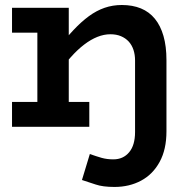

<svg xmlns="http://www.w3.org/2000/svg" viewBox="-20 -502 763 760"><path d="M433.1 238Q386.7 238 358.6 228.3Q330.5 218.5 304.4 210.5L335.6 107.7Q361.5 116.9 382.5 122.9Q403.4 128.8 428.7 128.8Q467.6 128.8 491.1 100.8Q514.6 72.9 514.6 20.5V-262.4Q514.6 -285.6 508.3 -304.7Q501.9 -323.9 489.4 -337.6Q476.8 -351.2 458.7 -358.8Q440.6 -366.4 417 -366.4Q391.4 -366.4 365.5 -356Q339.6 -345.7 313.4 -325.7Q287.1 -305.7 260.9 -276.4Q234.6 -247.1 207.3 -209.2V-307.6Q240.5 -350.7 271.1 -383.3Q301.8 -415.9 331.9 -438Q361.9 -460 394 -471.1Q426.1 -482.2 462.3 -482.2Q504.8 -482.2 537.8 -468.7Q570.7 -455.1 593 -427.8Q615.3 -400.6 627.1 -359.7Q638.9 -318.7 638.9 -263.8V17.9Q638.9 89.5 612 138.7Q585.2 188 538.6 213Q492 238 433.1 238ZM27.6 0V-98.5H333.5V0ZM127.9 0V-471H252.2V0ZM27.6 -372.8V-471H223.8V-372.8Z"/></svg>

Font: BioRhyme ExtraBold
Style: Regular
Weight: 800
Designer: Aoife Mooney
Foundry: Aoife Mooney Type
Version: Version 1.600;gftools[0.9.33]